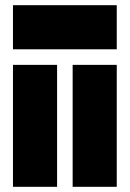

<svg xmlns="http://www.w3.org/2000/svg" viewBox="-20 -720 500 740"><path d="M260 0V-470H430V0ZM30 -530V-700H430V-530ZM30 0V-470H200V0Z"/></svg>

Font: Promplate
Style: Bold
Weight: 400
Designer: Evgeny Tarasenko
Foundry: Evgeny Tarasenko
Version: Version 1.000